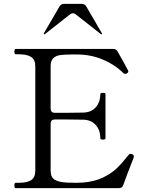

<svg xmlns="http://www.w3.org/2000/svg" viewBox="-20 -981 760 1001"><path d="M678 -165Q678 -162 673 -149Q640 -66 623 -17Q617 0 599 0H62Q55 0 55 -14Q55 -28 62 -28H78Q123 -28 143.5 -42.5Q164 -57 164 -91V-635Q164 -670 142.5 -684Q121 -698 78 -698H62Q55 -698 55 -712Q55 -726 62 -726H569Q587 -726 594 -711Q611 -682 626 -654Q641 -626 648 -613Q649 -611 649 -608Q649 -603 641 -598Q638 -596 633 -596Q627 -596 623 -600Q579 -644 516 -670.5Q453 -697 380 -697H355Q314 -697 292 -693.5Q270 -690 257 -677Q244 -664 244 -635V-414Q244 -404 249.5 -398.5Q255 -393 265 -393H334Q395 -393 414 -394Q456 -395 479.5 -422Q503 -449 503 -490Q503 -497 516 -497Q523 -497 526.5 -495.5Q530 -494 530 -490V-261Q530 -253 516 -253Q503 -253 503 -261Q503 -302 479.5 -329Q456 -356 414 -357Q395 -358 334 -358H265Q255 -358 249.5 -352.5Q244 -347 244 -337V-91Q244 -57 265 -44Q286 -31 330 -29Q343 -28 375 -28Q399 -28 410 -29Q472 -34 516 -55Q560 -76 588.5 -103.5Q617 -131 652 -175Q655 -179 660 -179Q663 -179 669 -177Q678 -174 678 -165ZM208 -805 209 -808 290 -947Q298 -961 315 -961H405Q422 -961 430 -947L511 -808L512 -805Q512 -802 509 -802Q507 -802 506 -803L375 -906Q368 -912 360 -912Q353 -912 345 -906L214 -803Q213 -802 211 -802Q208 -802 208 -805Z"/></svg>

Font: Shippori Mincho B1
Style: Regular
Weight: 400
Designer: FONTDASU
Foundry: FONTDASU / Google Inc. / but / Adobe
Version: Version 3.110; ttfautohint (v1.8.3)